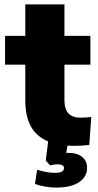

<svg xmlns="http://www.w3.org/2000/svg" viewBox="-20 -655 445 873"><path d="M287 7 281 40H290Q331 40 353.5 58.5Q376 77 376 109Q376 149 339.5 173.5Q303 198 234 198Q213 198 186 193.5Q159 189 139 181L149 117Q197 131 229 131Q271 131 271 109Q271 92 240 92Q228 92 208 97L188 75L199 -12Q146 -34 120.5 -80Q95 -126 95 -199V-361H3V-492H95V-635H273V-492H391V-361H273V-198Q273 -120 346 -120Q368 -120 395 -123L386 4Q354 8 324 8Q299 8 287 7Z"/></svg>

Font: wassup Sans
Style: Black
Weight: 900
Version: Version 2.001